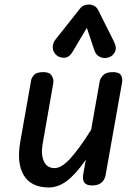

<svg xmlns="http://www.w3.org/2000/svg" viewBox="-20 -819 602 848"><path d="M195.5 9Q118 9 85.2 -44.5Q52.5 -98 70 -195.5L117.5 -464.5Q119 -475 130.2 -487.8Q141.5 -500.5 172 -500.5Q198.5 -500.5 208.2 -485Q218 -469.5 215.5 -453L168.5 -184.5Q160 -136.5 173.8 -106.5Q187.5 -76.5 221 -76.5Q252 -76.5 291 -119.5Q330 -162.5 382.5 -245.5L420.5 -460.5Q422 -471 434.8 -485.8Q447.5 -500.5 478.5 -500.5Q506 -500.5 514 -487Q522 -473.5 519.5 -457L446.5 -46Q445 -35.5 438.8 -24.8Q432.5 -14 420 -7Q407.5 0 386 0Q362.5 0 353 -12.2Q343.5 -24.5 347.5 -48.5L359 -113.5Q315 -50 276 -20.5Q237 9 195.5 9ZM459.5 -565.5Q439.5 -559 421.8 -567.5Q404 -576 397.5 -595L363.5 -696L302 -592.5Q286.5 -565 265.2 -564Q244 -563 229 -575.5Q214 -589.5 213 -608.8Q212 -628 224.5 -643.5L332 -779.5Q342 -792 352.8 -795.5Q363.5 -799 374 -799Q384.5 -799 395.8 -793.2Q407 -787.5 413.5 -774.5L482 -638Q497 -609 487.8 -590Q478.5 -571 459.5 -565.5Z"/></svg>

Font: Edu AU VIC WA NT Pre Medium
Style: Regular
Weight: 500
Designer: Tina and Corey Anderson, Eben Sorkin, Mirko Velimirovic
Foundry: Google for Education
Version: Version 1.001